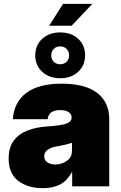

<svg xmlns="http://www.w3.org/2000/svg" viewBox="-20 -957 623 986"><path d="M200.2 9.3Q122.6 9.3 73.5 -28.3Q24.4 -65.9 24.4 -142.6Q24.4 -200.2 50.8 -235.1Q77.1 -270 122.1 -287.1Q167 -304.2 222.7 -307.6Q291 -312 319.3 -321.8Q347.7 -331.5 347.7 -352.5V-354.5Q347.7 -371.6 331.8 -381.6Q315.9 -391.6 289.1 -391.6Q230 -391.6 224.6 -344.7H45.9Q52.2 -432.6 115.2 -480Q178.2 -527.3 296.9 -527.3Q416.5 -527.3 478.8 -480Q541 -432.6 541 -344.7V0H350.6V-72.3H348.6Q323.2 -26.4 286.4 -8.5Q249.5 9.3 200.2 9.3ZM263.7 -112.3Q295.4 -112.3 322.5 -130.4Q349.6 -148.4 349.6 -182.6V-223.6Q321.8 -213.9 271.5 -205.1Q241.7 -200.2 224.4 -187.3Q207 -174.3 207 -154.3Q207 -134.8 222.9 -123.5Q238.8 -112.3 263.7 -112.3ZM289.1 -555.2Q232.9 -555.2 197 -588.1Q161.1 -621.1 161.1 -672.9Q161.1 -725.1 197 -757.8Q232.9 -790.5 289.1 -790.5Q345.7 -790.5 381.3 -757.8Q417 -725.1 417 -672.9Q417 -621.1 381.3 -588.1Q345.7 -555.2 289.1 -555.2ZM232.4 -824.7 303.7 -937H454.1L347.7 -824.7ZM289.1 -627Q309.1 -627 322 -639.9Q335 -652.8 335 -672.9Q335 -692.9 322 -705.8Q309.1 -718.8 289.1 -718.8Q269 -718.8 256.1 -705.8Q243.2 -692.9 243.2 -672.9Q243.2 -652.8 256.1 -639.9Q269 -627 289.1 -627Z"/></svg>

Font: Inter Display Black
Style: Regular
Weight: 900
Designer: Rasmus Andersson
Foundry: rsms
Version: Version 4.000;git-a52131595